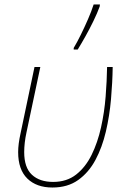

<svg xmlns="http://www.w3.org/2000/svg" viewBox="-20 -827 571 857"><path d="M214 10Q143 10 102 -30Q61 -70 61 -148Q61 -184 72 -233L134 -528H160L98 -235Q93 -212 90.5 -190Q88 -168 88 -148Q88 -79 122.5 -47Q157 -15 217 -15Q278 -15 320 -48Q362 -81 389 -136Q416 -191 431 -258.5Q446 -326 451.5 -396Q457 -466 458 -528H483Q482 -459 475.5 -384.5Q469 -310 452.5 -239.5Q436 -169 406 -113Q376 -57 329 -23.5Q282 10 214 10ZM309 -606V-613Q324 -638 340.5 -671.5Q357 -705 372.5 -740.5Q388 -776 398 -807H426L425 -798Q414 -768 397 -733Q380 -698 361.5 -665Q343 -632 327 -606Z"/></svg>

Font: Noto Sans Disp Thin
Style: Italic
Weight: 100
Italic angle: -12°
Designer: Monotype Design Team
Foundry: Monotype Imaging Inc.
Version: Version 2.000;GOOG;noto-source:20170915:90ef993387c0